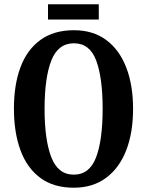

<svg xmlns="http://www.w3.org/2000/svg" viewBox="-20 -866 686 896"><path d="M324 10Q230 10 168 -36Q106 -82 75.5 -165Q45 -248 45 -359Q45 -470 75.5 -552Q106 -634 168.5 -679.5Q231 -725 325 -725Q414 -725 475.5 -679.5Q537 -634 569 -551.5Q601 -469 601 -358Q601 -247 569 -164.5Q537 -82 475 -36Q413 10 324 10ZM324 -51Q398 -51 428.5 -132Q459 -213 459 -358Q459 -503 429 -583.5Q399 -664 325 -664Q251 -664 219.5 -583.5Q188 -503 188 -358Q188 -213 219.5 -132Q251 -51 324 -51ZM204 -775V-846H441V-775Z"/></svg>

Font: Noto Serif Tamil ExtraCondensed
Style: Bold
Weight: 700
Width: 2
Designer: Indian Type Foundry, Tom Grace, and the Monotype Design Team
Foundry: Monotype Imaging Inc.
Version: Version 2.004; ttfautohint (v1.8.4.7-5d5b)